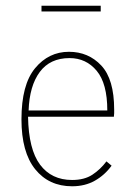

<svg xmlns="http://www.w3.org/2000/svg" viewBox="-20 -641 478 671"><path d="M232 10Q151 10 103 -49.5Q55 -109 55 -224Q55 -345 102.5 -402.5Q150 -460 221 -460Q289 -460 334 -412Q379 -364 379 -258Q379 -249 379 -245.5Q379 -242 378 -233H78Q80 -119 120 -65.5Q160 -12 232 -12Q275 -12 303 -30.5Q331 -49 352 -77L370 -62Q346 -29 311.5 -9.5Q277 10 232 10ZM80 -255H355Q355 -349 318 -393.5Q281 -438 223 -438Q155 -438 119 -389.5Q83 -341 80 -255ZM125 -601V-621H332V-601Z"/></svg>

Font: Inconsolata SemiCondensed ExtraLight
Style: Regular
Weight: 200
Width: 4
Monospace: yes
Designer: Raph Levien, Cyreal, Brenton Simpson
Foundry: Raph Levien, Cyreal, Google
Version: Version 3.100; ttfautohint (v1.8.4.7-5d5b)